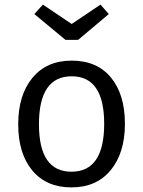

<svg xmlns="http://www.w3.org/2000/svg" viewBox="-20 -801 621 833"><path d="M416 -781 452 -740 319 -628H264L129 -740L166 -781L291 -697ZM291 -538Q401 -538 461.5 -464.5Q522 -391 522 -264Q522 -138 460.5 -63Q399 12 290 12Q181 12 120 -61.5Q59 -135 59 -262Q59 -388 120.5 -463Q182 -538 291 -538ZM291 -470Q149 -470 149 -262Q149 -56 290 -56Q432 -56 432 -264Q432 -470 291 -470Z"/></svg>

Font: FiraGO Book
Style: Regular
Weight: 350
Designer: bBox Type
Foundry: bBox Type GmbH
Version: Version 1.001;PS 001.001;hotconv 1.0.88;makeotf.lib2.5.64775